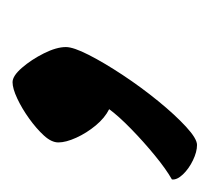

<svg xmlns="http://www.w3.org/2000/svg" viewBox="-101 -162 334 306"><g transform="rotate(-90 66.0 -9.0)"><path d="M-12 138Q-23 138 -36.5 131.5Q-50 125 -59 115.5Q-68 106 -67 98Q-51 89 -29 71Q-7 53 13.5 33Q34 13 45 -2Q31 -9 19 -23.5Q7 -38 -0.5 -54.5Q-8 -71 -8 -83Q-8 -94 3 -106Q14 -118 30 -129.5Q46 -141 62 -148.5Q78 -156 88 -156Q98 -156 111 -141Q124 -126 134 -106Q144 -86 144 -71Q144 -59 131.5 -34.5Q119 -10 99.5 19.5Q80 49 58 76Q36 103 17 120.5Q-2 138 -12 138Z"/></g></svg>

Font: Texturina 72pt 72pt Regular
Style: Bold Italic
Weight: 700
Italic angle: -11°
Designer: Guillermo Torres Carreño
Foundry: Omnibus-Type
Version: Version 1.002; ttfautohint (v1.8.3)